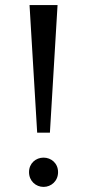

<svg xmlns="http://www.w3.org/2000/svg" viewBox="-20 -720 342 754"><path d="M126 -199H176L206 -700H96ZM151 14C181 14 208 -9 208 -44C208 -79 181 -101 151 -101C121 -101 94 -79 94 -44C94 -9 121 14 151 14Z"/></svg>

Font: Sprat Condesed
Style: Regular
Weight: 400
Width: 3
Designer: Ethan Nakache
Foundry: Collletttivo
Version: Version 2.000;Glyphs 3.2 (3217)